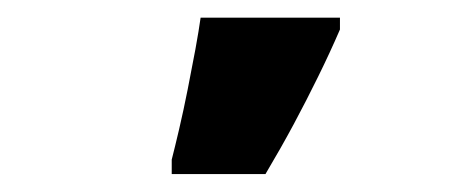

<svg xmlns="http://www.w3.org/2000/svg" viewBox="-20 -800 518 214"><path d="M171.4 -606V-622.1Q174.8 -635.3 179.7 -656.2Q184.6 -677.2 189.2 -700.4Q193.8 -723.6 197.8 -745.1Q201.7 -766.6 203.6 -780.3H358.9V-767.1Q347.7 -741.2 334.7 -714.8Q321.8 -688.5 307.4 -661.6Q293 -634.8 275.9 -606Z"/></svg>

Font: Open Sans SemiCondensed ExtraBold
Style: Regular
Weight: 800
Width: 4
Designer: Monotype Design Team
Foundry: Monotype Imaging Inc.
Version: Version 3.000